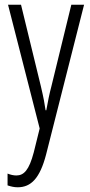

<svg xmlns="http://www.w3.org/2000/svg" viewBox="-20 -552 383 813"><path d="M14 -532 148 -8 123 93C103 169 81 191 49 191C38 191 24 188 12 183V233C27 238 40 241 55 241C112 241 149 202 175 103L336 -532H282L198 -188C189 -154 183 -124 176 -85H173C169 -113 165 -136 153 -187L69 -532Z"/></svg>

Font: Noto Sans Khmer UI ExtraCondensed Light
Style: Regular
Weight: 300
Width: 2
Designer: Danh Hong and the Monotype Design Team
Foundry: Monotype Imaging Inc.
Version: Version 2.002